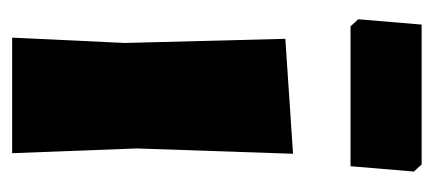

<svg xmlns="http://www.w3.org/2000/svg" viewBox="-224 -508 731 324"><g transform="rotate(90 142.0 -345.5)"><path d="M257 -691 269 -678 260 -571H24L12 -584L21 -691ZM43 0 52 -190 45 -461 239 -474 230 -210 238 0Z"/></g></svg>

Font: Alegreya Sans Black
Style: Regular
Weight: 900
Designer: Juan Pablo del Peral
Foundry: Huerta Tipografica
Version: Version 2.007